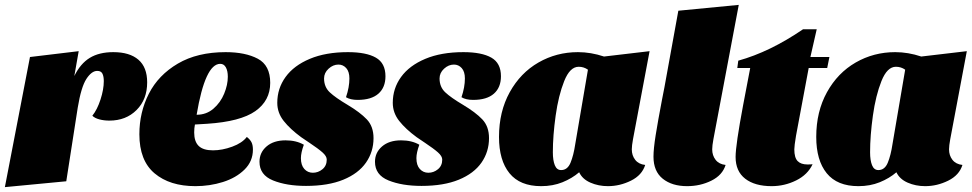

<svg xmlns="http://www.w3.org/2000/svg" viewBox="-38 -744 3991 788"><path d="M427 -530Q494 -530 530 -499Q566 -468 566 -406Q566 -336 522.5 -292.5Q479 -249 411 -249Q389 -249 370 -254Q351 -259 341 -269Q361 -294 374.5 -335.5Q388 -377 388 -411Q388 -430 382.5 -441.5Q377 -453 361 -453Q338 -453 316.5 -420Q295 -387 281 -302L234 0L-18 24L85 -510L285 -534L267 -432Q292 -483 330.5 -506.5Q369 -530 427 -530Z M1071 -404Q1071 -331 1010 -288Q949 -245 812 -236Q804 -235 762 -233Q759 -218 759 -200Q759 -163 777.5 -145Q796 -127 836 -127Q874 -127 915 -142Q956 -157 975 -182Q989 -171 994.5 -159.5Q1000 -148 1000 -130Q1000 -82 965.5 -48Q931 -14 877 3Q823 20 764 20Q659 20 596.5 -32.5Q534 -85 534 -193Q534 -283 573 -359.5Q612 -436 692 -483Q772 -530 888 -530Q969 -530 1020 -503Q1071 -476 1071 -404ZM769 -273Q809 -273 838 -298Q867 -323 882 -359.5Q897 -396 897 -429Q897 -453 889 -467.5Q881 -482 866 -482Q804 -482 769 -273Z M1232 -158 1198 -181Q1153 -214 1126.5 -247.5Q1100 -281 1100 -322Q1100 -381 1134 -428Q1168 -475 1233.5 -502.5Q1299 -530 1390 -530Q1465 -530 1504.5 -507.5Q1544 -485 1544 -431Q1544 -385 1515 -359.5Q1486 -334 1430 -334Q1400 -334 1382 -345Q1396 -386 1396 -422Q1396 -450 1383 -464.5Q1370 -479 1351 -479Q1329 -479 1310.5 -462Q1292 -445 1292 -422Q1292 -387 1315.5 -365Q1339 -343 1388 -314Q1440 -283 1467.5 -254Q1495 -225 1495 -177Q1495 -121 1464 -76.5Q1433 -32 1371 -6.5Q1309 19 1218 19Q1138 19 1082.5 -3.5Q1027 -26 1027 -80Q1027 -118 1056 -143Q1085 -168 1134 -168Q1178 -168 1209 -150Q1197 -117 1197 -95Q1197 -66 1211 -50.5Q1225 -35 1246 -35Q1268 -35 1285.5 -49.5Q1303 -64 1303 -89Q1303 -103 1285.5 -118.5Q1268 -134 1232 -158Z M1706 -158 1672 -181Q1627 -214 1600.5 -247.5Q1574 -281 1574 -322Q1574 -381 1608 -428Q1642 -475 1707.5 -502.5Q1773 -530 1864 -530Q1939 -530 1978.5 -507.5Q2018 -485 2018 -431Q2018 -385 1989 -359.5Q1960 -334 1904 -334Q1874 -334 1856 -345Q1870 -386 1870 -422Q1870 -450 1857 -464.5Q1844 -479 1825 -479Q1803 -479 1784.5 -462Q1766 -445 1766 -422Q1766 -387 1789.5 -365Q1813 -343 1862 -314Q1914 -283 1941.5 -254Q1969 -225 1969 -177Q1969 -121 1938 -76.5Q1907 -32 1845 -6.5Q1783 19 1692 19Q1612 19 1556.5 -3.5Q1501 -26 1501 -80Q1501 -118 1530 -143Q1559 -168 1608 -168Q1652 -168 1683 -150Q1671 -117 1671 -95Q1671 -66 1685 -50.5Q1699 -35 1720 -35Q1742 -35 1759.5 -49.5Q1777 -64 1777 -89Q1777 -103 1759.5 -118.5Q1742 -134 1706 -158Z M2555 -131Q2555 -106 2569 -88Q2583 -70 2610 -67Q2597 -25 2551.5 -2.5Q2506 20 2457 20Q2418 20 2385 5.5Q2352 -9 2339 -37Q2310 -12 2270.5 4Q2231 20 2183 20Q2096 20 2053 -33Q2010 -86 2010 -182Q2010 -286 2054 -365.5Q2098 -445 2172 -487.5Q2246 -530 2334 -530Q2387 -530 2441 -512L2628 -534L2560 -173Q2555 -146 2555 -131ZM2337 -470Q2301 -470 2277.5 -411Q2254 -352 2242.5 -269.5Q2231 -187 2231 -119Q2231 -86 2239 -66Q2247 -46 2265 -46Q2291 -46 2303.5 -76Q2316 -106 2323 -153L2375 -458Q2358 -470 2337 -470Z M2885 -131Q2885 -106 2899 -88Q2913 -70 2940 -67Q2927 -25 2881.5 -2.5Q2836 20 2782 20Q2720 20 2682 -10.5Q2644 -41 2644 -101Q2644 -133 2653 -189.5Q2662 -246 2679 -335Q2688 -382 2689 -386L2746 -700L2994 -724L2890 -173Q2885 -146 2885 -131Z M3357 -465H3281L3229 -187Q3222 -145 3222 -131Q3222 -97 3235.5 -83Q3249 -69 3276 -69Q3290 -69 3297 -70Q3277 -27 3229.5 -3.5Q3182 20 3129 20Q3060 20 3020.5 -10.5Q2981 -41 2981 -100Q2981 -148 3012 -313L3041 -465H2988L2992 -495Q3122 -531 3258 -624H3314L3288 -510H3366Z M3857 -131Q3857 -106 3871 -88Q3885 -70 3912 -67Q3899 -25 3853.5 -2.5Q3808 20 3759 20Q3720 20 3687 5.5Q3654 -9 3641 -37Q3612 -12 3572.5 4Q3533 20 3485 20Q3398 20 3355 -33Q3312 -86 3312 -182Q3312 -286 3356 -365.5Q3400 -445 3474 -487.5Q3548 -530 3636 -530Q3689 -530 3743 -512L3930 -534L3862 -173Q3857 -146 3857 -131ZM3639 -470Q3603 -470 3579.5 -411Q3556 -352 3544.5 -269.5Q3533 -187 3533 -119Q3533 -86 3541 -66Q3549 -46 3567 -46Q3593 -46 3605.5 -76Q3618 -106 3625 -153L3677 -458Q3660 -470 3639 -470Z"/></svg>

Font: Sansita Black Italic
Style: Regular
Weight: 900
Italic angle: -11°
Designer: Pablo Cosgaya
Foundry: Omnibus-Type
Version: Version 1.006